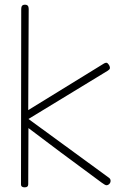

<svg xmlns="http://www.w3.org/2000/svg" viewBox="-20 -800 534 823"><path d="M70 -9 71 -762Q71 -780 87 -780Q103 -780 103 -762L101 -328L426 -528Q431 -531 436 -531Q441 -531 446.5 -522.5Q452 -514 451 -507Q450 -502 442 -497L102 -290L447 -38Q454 -33 454 -25Q454 -17 448.5 -11.5Q443 -6 436 -6Q431 -6 416 -17Q224 -158 102 -251L101 -10Q101 3 86 3Q70 3 70 -9Z"/></svg>

Font: Mali ExtraLight
Style: Regular
Weight: 275
Version: Version 1.000; ttfautohint (v1.6)